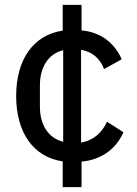

<svg xmlns="http://www.w3.org/2000/svg" viewBox="-20 -650 561 784"><path d="M313 114V10C397 2 455 -44 484 -110L417 -153C395 -105 359 -76 311 -68V-447C356 -439 388 -412 405 -368L477 -408C449 -471 396 -518 313 -526V-630H236V-525C116 -507 46 -407 46 -258C46 -110 115 -9 236 9V114ZM143 -214V-302C143 -374 176 -430 238 -445V-71C175 -87 143 -143 143 -214Z"/></svg>

Font: IBM Plex Arabic Text
Style: Regular
Weight: 450
Designer: Mike Abbink, Paul van der Laan, Pieter van Rosmalen, Wael Morcos, Khajak Apelian
Foundry: Bold Monday
Version: Version 1.0